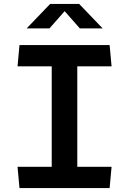

<svg xmlns="http://www.w3.org/2000/svg" viewBox="-20 -960 660 980"><path d="M79.5 0H539.5L549.5 -108.5H374.5V-621.5H549.5L539.5 -730H79.5L69.5 -621.5H244V-108.5H69.5ZM116 -815H232.5L310 -903L387.5 -815H504L384 -940H236Z"/></svg>

Font: Monaspace Argon SemiBold
Style: Regular
Weight: 600
Designer: Riley Cran & the Lettermatic Team
Foundry: Lettermatic
Version: Version 1.000 (Monaspace Argon)